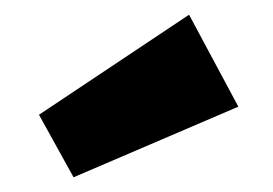

<svg xmlns="http://www.w3.org/2000/svg" viewBox="-20 -860 371 261"><path d="M237 -840 304 -715 80 -619 33 -704Z"/></svg>

Font: Fira Sans Condensed ExtraBold
Style: Regular
Weight: 800
Width: 3
Designer: Carrois Corporate & Edenspiekermann AG
Foundry: Carrois Corporate GbR & Edenspiekermann AG
Version: Version 4.203